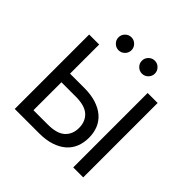

<svg xmlns="http://www.w3.org/2000/svg" viewBox="-219 -1082 1277 1277"><g transform="rotate(45 420.0 -443.0)"><path d="M98 -700H192V-426H327Q390 -426 438 -410.5Q486 -395 518.5 -367Q551 -339 567 -300Q583 -261 583 -213Q583 -166 567 -126.5Q551 -87 518.5 -59Q486 -31 438 -15.5Q390 0 327 0H98ZM327 -82Q412 -82 451 -117.5Q490 -153 490 -213Q490 -274 451 -309.5Q412 -345 327 -345H192V-82ZM648 -700H742V0H648ZM310 -764Q285 -764 267 -782Q249 -800 249 -825Q249 -850 267 -868Q285 -886 310 -886Q335 -886 353 -868Q371 -850 371 -825Q371 -800 353 -782Q335 -764 310 -764ZM530 -764Q505 -764 487 -782Q469 -800 469 -825Q469 -850 487 -868Q505 -886 530 -886Q555 -886 573 -868Q591 -850 591 -825Q591 -800 573 -782Q555 -764 530 -764Z"/></g></svg>

Font: Golos UI
Style: Regular
Weight: 400
Designer: A.Korolkova, Vitaly Kuzmin
Foundry: ParaType Ltd
Version: Version 2.000